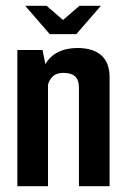

<svg xmlns="http://www.w3.org/2000/svg" viewBox="-20 -644 435 664"><path d="M67 -624H141L198 -575L255 -624H329L244 -526H152ZM40 -471H127L137 -422Q152 -449 180.5 -463.5Q209 -478 248 -478Q301 -478 330 -453Q359 -428 359 -376V0H253V-340Q253 -368 239.5 -380Q226 -392 200 -392Q177 -392 164.5 -381.5Q152 -371 146 -352V0H40Z"/></svg>

Font: Smooch Sans Thin
Style: Bold
Weight: 700
Version: Version 1.010